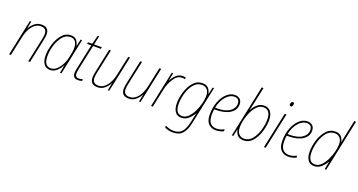

<svg xmlns="http://www.w3.org/2000/svg" viewBox="-51 -1579 4918 2638"><g transform="rotate(20 2407.5 -260.0)"><path d="M19 0H45L105 -281Q126 -383 177 -447.5Q228 -512 298 -512Q384 -512 384 -429Q384 -410 380 -387.5Q376 -365 372 -342L299 0H325L396 -336Q401 -360 405.5 -386.5Q410 -413 410 -432Q410 -537 302 -537Q242 -537 198 -500Q154 -463 133 -419H131L152 -527H131Z M617 10Q673 10 715 -29Q757 -68 782 -115H784L762 0H784L895 -527H874L851 -426H848Q842 -466 816 -501.5Q790 -537 734 -537Q655 -537 602 -475.5Q549 -414 522 -326Q495 -238 495 -158Q495 -80 526.5 -35Q558 10 617 10ZM620 -15Q522 -15 522 -159Q522 -234 546.5 -316Q571 -398 618 -455Q665 -512 733 -512Q779 -512 804.5 -479Q830 -446 830 -387Q830 -357 824 -320.5Q818 -284 809 -244Q789 -151 736.5 -83Q684 -15 620 -15Z M1028 10Q1060 10 1087 0V-25Q1062 -15 1030 -15Q978 -15 978 -70Q978 -96 987 -140L1064 -502H1178L1183 -527H1070L1097 -657H1076L1043 -528L981 -525L976 -502H1038L961 -139Q951 -96 951 -68Q951 10 1028 10Z M1312 10Q1372 10 1416 -27.5Q1460 -65 1481 -109H1483L1462 0H1483L1595 -527H1569L1509 -247Q1488 -144 1437 -79.5Q1386 -15 1316 -15Q1230 -15 1230 -99Q1230 -118 1233.5 -140Q1237 -162 1242 -185L1315 -527H1289L1218 -192Q1213 -168 1208.5 -141.5Q1204 -115 1204 -96Q1204 10 1312 10Z M1768 10Q1828 10 1872 -27.5Q1916 -65 1937 -109H1939L1918 0H1939L2051 -527H2025L1965 -247Q1944 -144 1893 -79.5Q1842 -15 1772 -15Q1686 -15 1686 -99Q1686 -118 1689.5 -140Q1693 -162 1698 -185L1771 -527H1745L1674 -192Q1669 -168 1664.5 -141.5Q1660 -115 1660 -96Q1660 10 1768 10Z M2094 0H2120L2178 -274Q2197 -362 2246 -436.5Q2295 -511 2364 -511Q2390 -511 2405 -505L2411 -529Q2392 -536 2364 -536Q2309 -536 2268.5 -497Q2228 -458 2207 -413H2205L2227 -527H2206Z M2498 240Q2591 240 2637.5 186Q2684 132 2704 39L2824 -527H2803L2780 -426H2777Q2771 -469 2742.5 -503Q2714 -537 2656 -537Q2575 -537 2521.5 -475.5Q2468 -414 2441 -326Q2414 -238 2414 -158Q2414 -80 2445 -35Q2476 10 2538 10Q2596 10 2640 -28.5Q2684 -67 2712 -117H2714Q2708 -94 2702 -67Q2696 -40 2692 -21L2680 33Q2661 120 2620.5 167.5Q2580 215 2498 215Q2464 215 2432 205Q2400 195 2378 183V212Q2398 222 2429.5 231Q2461 240 2498 240ZM2541 -15Q2441 -15 2441 -159Q2441 -234 2465 -316Q2489 -398 2536.5 -455Q2584 -512 2655 -512Q2702 -512 2731 -480Q2760 -448 2760 -387Q2760 -339 2744 -276Q2728 -213 2698.5 -153.5Q2669 -94 2629 -54.5Q2589 -15 2541 -15Z M3040 10Q3075 10 3105.5 2Q3136 -6 3155 -17V-45Q3133 -34 3105.5 -24.5Q3078 -15 3045 -15Q2919 -15 2919 -171Q2919 -220 2925 -254H2945Q3078 -254 3154.5 -303Q3231 -352 3231 -436Q3231 -485 3202.5 -511Q3174 -537 3129 -537Q3064 -537 3010 -487Q2956 -437 2924 -353.5Q2892 -270 2892 -168Q2892 -74 2935 -32Q2978 10 3040 10ZM2929 -279Q2950 -383 3007 -447.5Q3064 -512 3126 -512Q3204 -512 3204 -435Q3204 -368 3140 -323.5Q3076 -279 2956 -279Z M3446 10Q3528 10 3581 -54Q3634 -118 3660 -206.5Q3686 -295 3686 -369Q3686 -449 3652 -493Q3618 -537 3559 -537Q3498 -537 3454.5 -498Q3411 -459 3388 -413H3386Q3392 -436 3398 -463Q3404 -490 3410 -515L3462 -760H3436L3275 0H3297L3320 -104H3322Q3327 -60 3356.5 -25Q3386 10 3446 10ZM3447 -15Q3398 -15 3369 -49Q3340 -83 3340 -148Q3340 -192 3354 -253.5Q3368 -315 3395.5 -374Q3423 -433 3463 -472.5Q3503 -512 3555 -512Q3659 -512 3659 -368Q3659 -299 3635.5 -216.5Q3612 -134 3565 -74.5Q3518 -15 3447 -15Z M3900 -651Q3914 -651 3921.5 -665.5Q3929 -680 3929 -693Q3929 -717 3909 -717Q3894 -717 3886.5 -702.5Q3879 -688 3879 -674Q3879 -651 3900 -651ZM3745 0H3771L3883 -527H3857Z M4100 10Q4135 10 4165.5 2Q4196 -6 4215 -17V-45Q4193 -34 4165.5 -24.5Q4138 -15 4105 -15Q3979 -15 3979 -171Q3979 -220 3985 -254H4005Q4138 -254 4214.5 -303Q4291 -352 4291 -436Q4291 -485 4262.5 -511Q4234 -537 4189 -537Q4124 -537 4070 -487Q4016 -437 3984 -353.5Q3952 -270 3952 -168Q3952 -74 3995 -32Q4038 10 4100 10ZM3989 -279Q4010 -383 4067 -447.5Q4124 -512 4186 -512Q4264 -512 4264 -435Q4264 -368 4200 -323.5Q4136 -279 4016 -279Z M4480 10Q4539 10 4582.5 -29Q4626 -68 4653 -117H4655L4633 0H4655L4815 -760H4789L4745 -551Q4738 -522 4732 -490Q4726 -458 4721 -429H4719Q4713 -470 4684 -503.5Q4655 -537 4598 -537Q4517 -537 4463.5 -475.5Q4410 -414 4383 -326Q4356 -238 4356 -158Q4356 -80 4387 -35Q4418 10 4480 10ZM4482 -15Q4383 -15 4383 -159Q4383 -234 4407 -316Q4431 -398 4478.5 -455Q4526 -512 4597 -512Q4644 -512 4673 -480Q4702 -448 4702 -387Q4702 -339 4686 -276Q4670 -213 4640.5 -153Q4611 -93 4571 -54Q4531 -15 4482 -15Z"/></g></svg>

Font: Noto Sans UI SemiCondensed Thin
Style: Italic
Weight: 250
Width: 4
Italic angle: -12°
Designer: Monotype Design Team
Foundry: Monotype Imaging Inc.
Version: Version 1.901